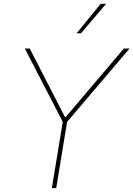

<svg xmlns="http://www.w3.org/2000/svg" viewBox="-20 -980 695 1000"><path d="M109.4 -727.3H134.9L318.2 -370.7H322.4L625 -727.3H654.8L329.5 -345.2L272.7 0H250L306.8 -345.2ZM379.3 -806.8 504.3 -960.2H532.7L402 -806.8Z"/></svg>

Font: Inter UI Thin
Style: Italic
Weight: 100
Italic angle: -9.39999°
Designer: Rasmus Andersson
Foundry: rsms
Version: 3.2;8d6f07862